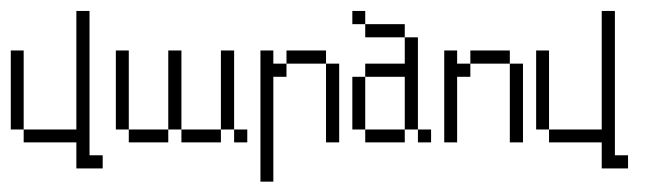

<svg xmlns="http://www.w3.org/2000/svg" viewBox="-20 -264 1209 356"><path d="M0 -23.9V-170.4H23.9V-23.9ZM121.6 48.3V0H23.9V-23.9H121.6V-243.7H146V23.9H170.4V48.3Z M218.8 0V-23.9H292V0ZM316.4 0V-23.9H389.6V0ZM414.1 0V-23.9H438.5V0ZM194.8 -23.9V-170.4H218.8V-23.9ZM292 -23.9V-170.4H316.4V-23.9ZM389.6 -23.9V-170.4H414.1V-23.9Z M584.5 0V-146H608.9V0ZM462.9 72.8V-170.4H486.8V-146H511.2V-121.6H486.8V72.8ZM511.2 -146V-170.4H584.5V-146Z M657.2 0V-23.9H730.5V0ZM754.9 0V-23.9H779.3V0ZM633.3 -23.9V-121.6H657.2V-23.9ZM730.5 -23.9V-121.6H657.2V-146H730.5V-194.8H754.9V-23.9ZM657.2 -194.8V-219.2H730.5V-194.8ZM633.3 -219.2V-243.7H657.2V-219.2Z M925.3 0V-146H949.7V0ZM803.7 0V-170.4H827.6V-146H852.1V-121.6H827.6V0ZM852.1 -146V-170.4H925.3V-146Z M974.1 -23.9V-170.4H998V-23.9ZM1095.7 48.3V0H998V-23.9H1095.7V-243.7H1120.1V23.9H1144.5V48.3Z"/></svg>

Font: FS Mondwest Regular
Style: Regular
Weight: 400
Designer: NZWStudios2024
Foundry: https://fontstruct.com
Version: Version 1.0